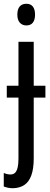

<svg xmlns="http://www.w3.org/2000/svg" viewBox="-33 -759 264 1019"><path d="M36 240Q22 240 10 237.5Q-2 235 -13 231V159Q-4 163 5 165Q14 167 22 167Q38 167 47 158Q56 149 60.5 130.5Q65 112 65 83V-241H3V-304H65V-537H146V-304H208V-241H146V82Q146 136 133.5 171Q121 206 96.5 222.5Q72 239 36 240ZM59 -681Q59 -710 71.5 -724.5Q84 -739 107 -739Q130 -739 141.5 -724Q153 -709 153 -681Q153 -654 141.5 -639Q130 -624 107 -624Q85 -624 72 -639Q59 -654 59 -681Z"/></svg>

Font: Noto Sans ExtraCondensed
Style: Regular
Weight: 400
Width: 2
Designer: Monotype Design Team
Foundry: Monotype Imaging Inc.
Version: Version 2.013